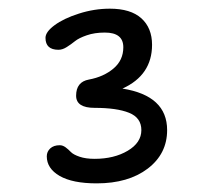

<svg xmlns="http://www.w3.org/2000/svg" viewBox="-20 -861 480 447"><path d="M205.1 -434.1Q148.9 -434.1 118.9 -451.4Q88.9 -468.8 88.9 -497.1Q88.9 -507.8 96.9 -515.4Q105 -522.9 119.1 -522.9Q126 -522.9 132.6 -518.1Q139.2 -513.2 145 -507.1Q150.9 -501 165.3 -496.1Q179.7 -491.2 200.2 -491.2Q245.6 -491.2 277.3 -510Q309.1 -528.8 309.1 -558.1Q309.1 -586.9 280.5 -598.4Q252 -609.9 200.2 -609.9Q157.2 -609.9 157.2 -638.2Q157.2 -670.4 187 -675.8Q221.2 -682.1 244.1 -701.4Q267.1 -720.7 267.1 -751Q267.1 -785.2 224.1 -785.2Q200.2 -785.2 181.9 -778.8Q163.6 -772.5 154.5 -765.1Q145.5 -757.8 135.5 -751.5Q125.5 -745.1 116.2 -745.1Q85.9 -745.1 85.9 -772.9Q85.9 -786.6 106.9 -802.2Q127.9 -817.9 163.6 -829.3Q199.2 -840.8 235.8 -840.8Q284.2 -840.8 309.1 -818.4Q334 -795.9 334 -756.8Q334 -686 265.1 -654.8Q369.1 -638.2 369.1 -558.1Q369.1 -502.9 324 -468.5Q278.8 -434.1 205.1 -434.1Z"/></svg>

Font: Shantell Sans Normal
Style: Regular
Weight: 300
Designer: Stephen Nixon, Anya Danilova, Shantell Martin
Foundry: Arrow Type
Version: Version 1.006;[559af2be0]